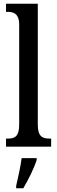

<svg xmlns="http://www.w3.org/2000/svg" viewBox="-20 -780 304 1021"><path d="M12 0H252V-43H243C205 -43 181 -55 181 -117V-760H12V-717H22C50 -717 82 -708 82 -650V-117C82 -55 59 -43 22 -43H12ZM66 208V221H104C129 179 162 113 175 71V61H95C89 109 76 164 66 208Z"/></svg>

Font: Noto Serif Khmer ExtraCondensed Medium
Style: Regular
Weight: 500
Width: 2
Designer: Danh Hong and the Monotype Design Team
Foundry: Monotype Imaging Inc.
Version: Version 2.004